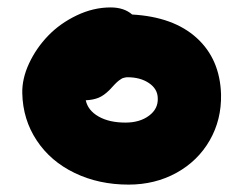

<svg xmlns="http://www.w3.org/2000/svg" viewBox="-20 -751 655 517"><path d="M326.2 -253.9Q246.1 -253.9 181.2 -285.2Q116.2 -316.4 78.9 -372.8Q41.5 -429.2 40 -500Q39.1 -539.1 58.3 -580.3Q77.6 -621.6 109.6 -654.8Q141.6 -688 186.5 -709.5Q231.4 -731 277.8 -731Q314 -731 335.9 -711.9Q447.3 -705.6 509.8 -648.7Q572.3 -591.8 575.2 -497.1Q576.7 -428.7 544.7 -373Q512.7 -317.4 455.1 -285.6Q397.5 -253.9 326.2 -253.9ZM274.9 -508.8Q259.8 -493.7 245.4 -487.8Q231 -481.9 210.9 -481Q216.8 -453.6 245.4 -437.3Q273.9 -420.9 317.9 -420.9Q356.4 -420.9 381.3 -439.5Q406.2 -458 404.8 -486.8Q404.3 -511.7 381.1 -527.3Q357.9 -543 323.2 -543Q319.8 -543 316.7 -542.2Q313.5 -541.5 311 -540.8Q308.6 -540 305.2 -537.6Q301.8 -535.2 299.8 -533.9Q297.9 -532.7 293.9 -528.8Q290 -524.9 288.3 -523.2Q286.6 -521.5 281.7 -516.1Q276.9 -510.7 274.9 -508.8Z"/></svg>

Font: Shantell Sans Bouncy
Style: Regular
Weight: 800
Designer: Stephen Nixon, Anya Danilova, Shantell Martin
Foundry: Arrow Type
Version: Version 1.006;[9816181b4]